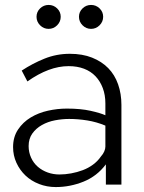

<svg xmlns="http://www.w3.org/2000/svg" viewBox="-20 -748 584 778"><path d="M409 0V-82Q373 -34 318.5 -12Q264 10 206 10Q170 10 138 -2.5Q106 -15 83 -37Q60 -59 46.5 -88.5Q33 -118 33 -152Q33 -193 53 -223Q73 -253 104.5 -272Q136 -291 174.5 -299.5Q213 -308 251 -308Q307 -308 347 -299Q387 -290 407 -281V-329Q407 -363 396.5 -391Q386 -419 367 -439Q348 -459 320.5 -469.5Q293 -480 258 -480Q218 -480 176.5 -464.5Q135 -449 91 -418L68 -462Q112 -491 160.5 -510.5Q209 -530 263 -530Q314 -530 353 -514.5Q392 -499 418.5 -472Q445 -445 458.5 -406.5Q472 -368 472 -323V0ZM389 -114Q398 -124 402.5 -134.5Q407 -145 407 -154V-239Q371 -254 333.5 -260Q296 -266 260 -266Q232 -266 203 -260.5Q174 -255 150 -241.5Q126 -228 111 -207Q96 -186 96 -156Q96 -131 106 -109Q116 -87 133.5 -72Q151 -57 173.5 -49Q196 -41 221 -41Q244 -41 268.5 -45.5Q293 -50 315.5 -58.5Q338 -67 357 -81Q376 -95 389 -114ZM128 -680Q128 -700 142.5 -714Q157 -728 177 -728Q197 -728 211.5 -714Q226 -700 226 -680Q226 -660 211.5 -645.5Q197 -631 177 -631Q157 -631 142.5 -645.5Q128 -660 128 -680ZM300 -680Q300 -700 314.5 -714Q329 -728 349 -728Q369 -728 383.5 -714Q398 -700 398 -680Q398 -660 383.5 -645.5Q369 -631 349 -631Q329 -631 314.5 -645.5Q300 -660 300 -680Z"/></svg>

Font: Rising Sun Light
Style: Regular
Weight: 300
Designer: Matt McInerney, Pablo Impallari, Rodrigo Fuenzalida (Raleway font), Stephen Hutchings (Greek), Cristiano Sobral (main ch
Foundry: The Rising Sun Project Authors
Version: Version 4.327; ttfautohint (v1.8.4.7-5d5b-dirty)